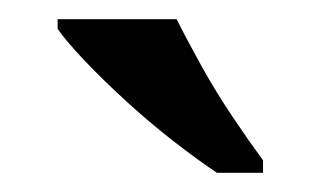

<svg xmlns="http://www.w3.org/2000/svg" viewBox="-20 -786 334 200"><path d="M206 -606Q185 -620 160 -639.5Q135 -659 111 -681Q87 -703 68 -723Q49 -743 40 -756V-766H164Q175 -744 190 -717Q205 -690 222.5 -664Q240 -638 254 -619V-606Z"/></svg>

Font: Noto Serif Khojki Medium
Style: Regular
Weight: 500
Version: Version 2.003